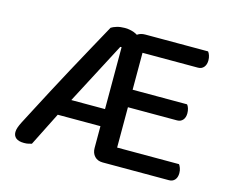

<svg xmlns="http://www.w3.org/2000/svg" viewBox="-90 -737 1031 869"><g transform="rotate(15 425.0 -302.5)"><path d="M468 -525H396L233 -214L211 -173L123 2Q115 4 107.5 6Q100 8 87 8Q62 8 49.5 -2Q37 -12 37 -30Q37 -40 41 -51.5Q45 -63 52 -77Q64 -100 87.5 -145Q111 -190 141.5 -248Q172 -306 206 -368.5Q240 -431 272.5 -490.5Q305 -550 331 -597Q340 -603 356.5 -608Q373 -613 393 -613Q409 -613 424 -609.5Q439 -606 451 -599Q463 -592 467 -581ZM141 -155 176 -235H434L451 -155ZM402 -542H500V-8Q494 -6 480.5 -2.5Q467 1 454 1Q430 1 416 -14Q402 -29 402 -53ZM454 -270V-352H755Q760 -347 763.5 -336Q767 -325 767 -313Q767 -293 757 -281.5Q747 -270 730 -270ZM454 1V-81H790Q794 -76 798 -65.5Q802 -55 802 -42Q802 -22 792 -10.5Q782 1 765 1ZM436 -525V-570Q440 -587 454.5 -597.5Q469 -608 491 -608H785Q790 -602 793.5 -591.5Q797 -581 797 -569Q797 -549 787 -537Q777 -525 760 -525Z"/></g></svg>

Font: Baloo Tamma 2 Medium
Style: Regular
Weight: 500
Designer: Divya Kowshik, Shuchita Grover and Ek Type
Foundry: Ek Type
Version: Version 1.700